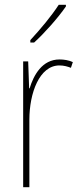

<svg xmlns="http://www.w3.org/2000/svg" viewBox="-20 -784 336 804"><path d="M256 -757V-764H226C194 -715 152 -665 107 -616V-606H123C166 -645 223 -709 256 -757ZM229 -535C157 -535 121 -470 104 -414H102L98 -527H77V0H103V-283C103 -394 145 -510 229 -510C248 -510 264 -505 277 -500L285 -524C268 -532 248 -535 229 -535Z"/></svg>

Font: Noto Sans Khmer UI Condensed Thin
Style: Regular
Weight: 100
Width: 3
Designer: Danh Hong and the Monotype Design Team
Foundry: Monotype Imaging Inc.
Version: Version 2.002